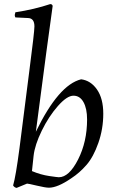

<svg xmlns="http://www.w3.org/2000/svg" viewBox="-20 -896 569 937"><path d="M144 -136 136 -61Q179 -43 220 -37Q261 -31 267 -31Q317 -31 361 -117.5Q405 -204 405 -313Q405 -366 387.5 -397.5Q370 -429 338.5 -429Q307 -429 262.5 -378.5Q218 -328 184 -258.5Q150 -189 144 -136ZM61 21Q50 19 44 9Q57 -35 75 -172L123 -549Q148 -741 148 -767Q148 -807 117 -808L55 -811Q52 -817 52 -823L55 -836Q147 -850 225 -876Q235 -876 237 -867Q217 -728 155 -253Q266 -482 376 -509Q423 -503 453.5 -459Q484 -415 484 -341Q484 -267 460 -198.5Q436 -130 402 -91Q368 -52 328 -26Q261 20 219 20Q202 20 160 10Q118 0 112 0Z"/></svg>

Font: Rosarivo
Style: Italic
Weight: 400
Version: Version 1.003